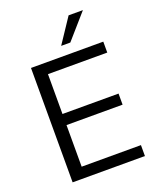

<svg xmlns="http://www.w3.org/2000/svg" viewBox="-166 -1024 921 1123"><g transform="rotate(-20 294.0 -463.0)"><path d="M88 0V-712H538V-644H169V-396H518V-327H169V-68H538V0ZM355 -773H298L400 -926H489Z"/></g></svg>

Font: PRinguin Sans
Style: Regular
Weight: 400
Designer: Vernon Adams
Foundry: Vernon Adams
Version: ""